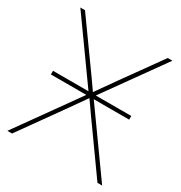

<svg xmlns="http://www.w3.org/2000/svg" viewBox="-170 -852 921 975"><g transform="rotate(30 290.0 -364.0)"><path d="M282.2 -377.9V-360.8L20 -727.5H47.4L210.4 -500Q249.5 -446.3 294.9 -380.4H285.2L303.7 -406.7Q328.1 -442.4 369.6 -500L532.7 -727.5H560.1L297.9 -360.8V-377.9L567.9 0H540.5L367.7 -242.2Q355 -259.8 342.3 -277.6Q329.6 -295.4 317.4 -313.5L285.6 -358.4H294.4L262.7 -313.5Q229.5 -265.6 212.4 -242.2L39.6 0H12.2ZM60.5 -379.9H519.5V-358.4H60.5Z"/></g></svg>

Font: Intratopia Thin
Style: Regular
Weight: 100
Designer: Rasmus Andersson
Foundry: rsms
Version: Version 3.000;Glyphs 3.2.3 (3260)